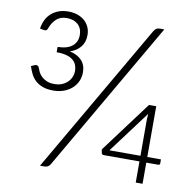

<svg xmlns="http://www.w3.org/2000/svg" viewBox="-80 -792 873 872"><g transform="rotate(10 357.0 -356.0)"><path d="M633.5 -123.5H696.5V-105.5Q696.5 -97.5 688 -97.5H633.5V0H602V-97.5H439.5Q428 -97.5 427 -105.5L424 -121.5L600 -357.5H633.5ZM166.5 -712Q188.5 -712 207.5 -705.8Q226.5 -699.5 240.2 -687.8Q254 -676 262 -659.2Q270 -642.5 270 -621Q270 -588 252 -566.2Q234 -544.5 204 -535Q240.5 -526.5 259.8 -505.5Q279 -484.5 279 -451.5Q279 -427.5 269.8 -408.2Q260.5 -389 244.5 -375.2Q228.5 -361.5 207 -354Q185.5 -346.5 161.5 -346.5Q131.5 -346.5 111.2 -354Q91 -361.5 77.2 -374.2Q63.5 -387 55.2 -403.8Q47 -420.5 41.5 -438.5L56.5 -445Q58.5 -446 60.2 -446.5Q62 -447 64.5 -447Q68.5 -447 72 -445Q75.5 -443 77 -439L78.5 -435Q80.5 -429 85.2 -419Q90 -409 99 -399.8Q108 -390.5 122.8 -383.5Q137.5 -376.5 160 -376.5Q180.5 -376.5 196 -383.2Q211.5 -390 221.8 -400.5Q232 -411 237.2 -424Q242.5 -437 242.5 -449.5Q242.5 -466 237.2 -479Q232 -492 220.5 -501.2Q209 -510.5 190.5 -515.5Q172 -520.5 145.5 -520.5V-545Q191 -546 213.2 -564.8Q235.5 -583.5 235.5 -615Q235.5 -632 230 -644.5Q224.5 -657 214.8 -665.2Q205 -673.5 192.2 -677.5Q179.5 -681.5 165 -681.5Q134 -681.5 115.5 -663.8Q97 -646 88 -619.5Q84.5 -609.5 76 -609.5Q75.5 -609.5 74.5 -609.5Q73.5 -609.5 71.2 -610Q69 -610.5 64.5 -611Q60 -611.5 52.5 -613Q59.5 -661 90.2 -686.5Q121 -712 166.5 -712ZM602 -291Q602 -302.5 603.5 -317L459 -123.5H602ZM208 -15.5Q202.5 -6.5 195.8 -3.2Q189 0 180.5 0H160.5L560.5 -690Q565.5 -698.5 571.8 -703Q578 -707.5 588 -707.5H609Z"/></g></svg>

Font: o
Style: Regular
Weight: 300
Designer: Lukasz Dziedzic
Foundry: Lukasz Dziedzic
Version: Version 1.104; Western+Polish opensource; ttfautohint (v1.8.